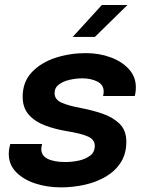

<svg xmlns="http://www.w3.org/2000/svg" viewBox="-20 -758 604 788"><path d="M230 11Q173.5 11 124.8 -5Q76 -21 46 -51.8Q16 -82.5 16 -126.5Q16 -137 18 -148.8Q20 -160.5 22 -167H153Q149.5 -156.5 149.5 -145.5Q149.5 -119.5 175.5 -106.2Q201.5 -93 248 -93Q276 -93 303.8 -99Q331.5 -105 350.2 -119.5Q369 -134 369 -159.5Q369 -185 341.5 -197.5Q314 -210 253 -220Q207 -227.5 165.8 -242.8Q124.5 -258 98.8 -286.5Q73 -315 73 -361Q73 -422 110.8 -461.8Q148.5 -501.5 207.8 -520.8Q267 -540 332.5 -540Q386.5 -540 433.2 -523Q480 -506 508.8 -474.5Q537.5 -443 537.5 -400.5Q537.5 -388 536.2 -379.2Q535 -370.5 533 -364H403Q405.5 -373 405.5 -382.5Q405.5 -410.5 379 -423.5Q352.5 -436.5 318.5 -436.5Q292.5 -436.5 266 -430.5Q239.5 -424.5 221.8 -411.2Q204 -398 204 -376Q204 -349.5 232.5 -336.8Q261 -324 312.5 -314.5Q355.5 -306.5 398.5 -292.2Q441.5 -278 470 -250.8Q498.5 -223.5 498.5 -176.5Q498.5 -127 475.8 -91.5Q453 -56 414.5 -33.2Q376 -10.5 328.2 0.2Q280.5 11 230 11ZM278.5 -606.5 398 -737.5H503L369.5 -606.5Z"/></svg>

Font: Epilogue SemiBold
Style: Italic
Weight: 600
Italic angle: -12°
Designer: Tyler Finck
Foundry: Etcetera Type Co
Version: Version 2.111; ttfautohint (v1.8.3)